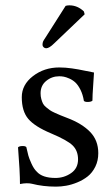

<svg xmlns="http://www.w3.org/2000/svg" viewBox="-20 -693 423 723"><path d="M47.9 -138.2Q52.2 -142.6 63.5 -143.1Q74.7 -143.6 79.1 -139.2Q84 -117.7 86.7 -107.4Q89.4 -97.2 98.4 -77.1Q107.4 -57.1 118.2 -46.9Q139.2 -22.9 189 -22.9Q221.2 -22.9 247.6 -41Q273.9 -59.1 273.9 -92.8Q273.9 -125.5 253.4 -145.5Q233.4 -165 171.9 -190.9Q111.3 -216.3 86.7 -245.1Q62 -273.9 62 -327.1Q62 -374 104.2 -406.5Q146.5 -439 203.1 -439Q226.1 -439 250.5 -435.5Q274.9 -432.1 300.8 -426.5Q326.7 -420.9 334 -419.9Q333.5 -406.7 330.8 -370.4Q328.1 -334 328.1 -314Q323.7 -309.6 312 -309.1Q300.3 -308.6 295.9 -313Q292 -336.9 283 -355Q273.9 -373 263.9 -382.3Q253.9 -391.6 241.2 -397.2Q228.5 -402.8 220 -404.3Q211.4 -405.8 203.1 -405.8Q175.3 -405.8 154.1 -388.4Q132.8 -371.1 132.8 -341.8Q132.8 -330.1 135.5 -320.3Q138.2 -310.5 141.6 -303.5Q145 -296.4 153.6 -289.3Q162.1 -282.2 168 -278.1Q173.8 -273.9 187.3 -267.8Q200.7 -261.7 208 -258.8L232.9 -249Q288.6 -228 319.3 -196.3Q350.1 -164.6 350.1 -116.2Q350.1 -87.9 338.9 -65.2Q327.6 -42.5 310.3 -28.8Q293 -15.1 271 -6.1Q249 2.9 229.2 6.3Q209.5 9.8 190.9 9.8Q142.1 9.8 100.1 -1Q93.3 -2.9 80.1 -2.9Q69.8 -2.9 55.2 0Q55.2 -46.4 47.9 -138.2ZM227.1 -670.9Q232.9 -672.9 241.2 -672.9Q272 -672.9 295.9 -649.9L298.8 -639.2L184.1 -529.8Q165.5 -511.2 153.8 -511.2Q148.4 -511.2 144.3 -515.1Q140.1 -519 140.1 -523.9Q140.1 -531.7 142.1 -536.4Q144 -541 151.4 -551.8Z"/></svg>

Font: Linux Libertine G
Style: Regular
Weight: 400
Designer: Philipp H. Poll
Foundry: Philipp H. Poll
Version: Version 4.7.5